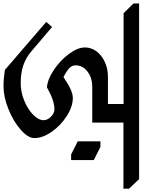

<svg xmlns="http://www.w3.org/2000/svg" viewBox="23 -952 836 1127"><g transform="rotate(90 441.5 -388.0)"><path d="M985 -694H597V-511H388Q334 -511 297.5 -483Q261 -455 261 -414Q261 -393 275.5 -378Q290 -363 330 -342Q409 -397 452 -397Q503 -397 558.5 -361.5Q614 -326 651 -273Q688 -220 688 -171Q688 -134 639 -91Q590 -48 518 -19Q446 10 383 10Q344 10 288 2L6 -241L36 -275L176 -156Q215 -122 260.5 -106.5Q306 -91 367 -91Q417 -91 467.5 -111.5Q518 -132 550.5 -163.5Q583 -195 583 -226Q583 -248 562.5 -268.5Q542 -289 519 -289Q468 -289 390 -245Q342 -249 286.5 -286.5Q231 -324 193.5 -375Q156 -426 156 -468Q156 -505 179 -536Q202 -567 241.5 -585Q281 -603 327 -603H488V-695H-45L-102 -753V-786H929L985 -727ZM817 -520V-387H784L707 -426V-559H740Z"/></g></svg>

Font: Inknut Antiqua Light
Style: Regular
Weight: 300
Designer: Claus Eggers Sørensen
Foundry: Claus Eggers Sørensen
Version: Version 1.003; ttfautohint (v1.8.2) -l 8 -r 50 -G 200 -x 14 